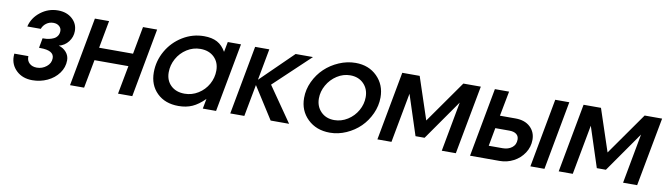

<svg xmlns="http://www.w3.org/2000/svg" viewBox="-34 -1034 5254 1516"><g transform="rotate(10 2593.0 -276.0)"><path d="M59.1 -168.9H171.9V-162.1Q171.9 -130.9 194.1 -110.8Q216.3 -90.8 252.9 -90.8Q295.4 -90.8 329.6 -117.9Q363.8 -145 363.8 -186Q363.8 -248 253.9 -248H243.2L257.8 -327.1H268.1Q289.6 -327.1 308.8 -331.1Q328.1 -335 346.2 -343.5Q364.3 -352.1 375.2 -368.7Q386.2 -385.3 386.2 -408.2Q386.2 -430.7 368.2 -446.3Q350.1 -461.9 321.8 -461.9Q289.6 -461.9 265.1 -443.8Q240.7 -425.8 231 -397.9H123Q140.1 -469.7 201.9 -517.3Q263.7 -564.9 340.8 -564.9Q410.2 -564.9 454.6 -525.6Q499 -486.3 499 -426.8Q499 -379.4 469.7 -341.3Q440.4 -303.2 394 -292Q431.6 -281.2 455.3 -253.4Q479 -225.6 479 -189Q479 -132.3 444.6 -85.4Q410.2 -38.6 354.2 -12.7Q298.3 13.2 234.9 13.2Q156.2 13.2 107.2 -33Q58.1 -79.1 58.1 -147Q58.1 -162.1 59.1 -168.9Z M535.6 0 637.7 -551.8H751.5L710.4 -331.1H982.4L1023.4 -551.8H1136.7L1034.7 0H920.4L963.4 -228H691.4L648.4 0Z M1600.1 0 1615.2 -80.1Q1564.9 -29.8 1516.6 -8.3Q1468.3 13.2 1406.2 13.2Q1298.8 13.2 1234.1 -50Q1169.4 -113.3 1169.4 -214.8Q1169.4 -306.6 1215.3 -387.2Q1261.2 -467.8 1340.6 -516.4Q1419.9 -564.9 1512.2 -564.9Q1575.7 -564.9 1617.7 -542.2Q1659.7 -519.5 1687.5 -470.2L1703.1 -551.8H1809.1L1706.5 0ZM1285.2 -235.8Q1285.2 -170.9 1326.7 -130.9Q1368.2 -90.8 1437.5 -90.8Q1496.1 -90.8 1546.1 -122.1Q1596.2 -153.3 1624.8 -204.6Q1653.3 -255.9 1653.3 -314Q1653.3 -379.4 1611.6 -420.2Q1569.8 -460.9 1500.5 -460.9Q1442.4 -460.9 1392.3 -429Q1342.3 -397 1313.7 -345.2Q1285.2 -293.5 1285.2 -235.8Z M1820.3 0 1922.4 -551.8H2036.1L1989.3 -299.8L2247.1 -551.8H2386.2L2098.1 -279.8L2292 0H2144L1981 -255.9L1933.1 0Z M2373 -222.2Q2373 -290 2402.8 -353.5Q2432.6 -417 2481.2 -463.1Q2529.8 -509.3 2594.7 -537.1Q2659.7 -564.9 2727.1 -564.9Q2832.5 -564.9 2899.7 -498Q2966.8 -431.2 2966.8 -330.1Q2966.8 -263.2 2938 -199.7Q2909.2 -136.2 2862.1 -89.8Q2814.9 -43.5 2751 -15.1Q2687 13.2 2620.1 13.2Q2511.2 13.2 2442.1 -53.5Q2373 -120.1 2373 -222.2ZM2488.8 -238.8Q2488.8 -174.3 2530 -132.6Q2571.3 -90.8 2636.7 -90.8Q2693.8 -90.8 2743.7 -122.3Q2793.5 -153.8 2822.3 -204.8Q2851.1 -255.9 2851.1 -312Q2851.1 -377.4 2809.8 -419.2Q2768.6 -460.9 2702.1 -460.9Q2646 -460.9 2596.4 -429Q2546.9 -397 2517.8 -345.5Q2488.8 -293.9 2488.8 -238.8Z M3000 0 3102.1 -551.8H3241.7L3354 -213.9L3591.8 -551.8H3731.9L3628.9 0H3516.1L3589.8 -398.9L3364.7 -77.1H3292L3187 -398.9L3112.8 0Z M3874.5 -103H3986.3Q4030.3 -103 4060.3 -126Q4090.3 -148.9 4090.3 -190.9Q4090.3 -218.3 4070.6 -233.6Q4050.8 -249 4013.7 -249H3901.4ZM3742.7 0 3844.7 -551.8H3958.5L3920.4 -352.1H4045.4Q4120.1 -352.1 4163.3 -311.8Q4206.5 -271.5 4206.5 -209Q4206.5 -150.9 4174.3 -102.3Q4142.1 -53.7 4090.3 -26.9Q4038.6 0 3980.5 0ZM4226.6 0 4328.6 -551.8H4441.4L4339.4 0Z M4453.6 0 4555.7 -551.8H4695.3L4807.6 -213.9L5045.4 -551.8H5185.5L5082.5 0H4969.7L5043.5 -398.9L4818.4 -77.1H4745.6L4640.6 -398.9L4566.4 0Z"/></g></svg>

Font: Involve SemiBold Oblique
Style: Italic
Weight: 600
Italic angle: -10.5°
Designer: Stefan Peev
Foundry: Context Ltd.
Version: Version 1.001